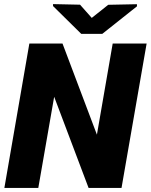

<svg xmlns="http://www.w3.org/2000/svg" viewBox="-20 -925 742 945"><path d="M701.7 -710.9 578.1 0H416L246.6 -448.7L168.5 0H1.5L124.5 -710.9H287.6L457 -262.2L534.7 -710.9ZM374 -901.9 431.6 -836.9 512.7 -901.4 653.8 -904.3 654.3 -894 483.4 -758.3H379.9L241.2 -895L240.7 -904.8Z"/></svg>

Font: Roboto Black
Style: Italic
Weight: 900
Italic angle: -12°
Designer: Christian Robertson
Foundry: Google
Version: Version 3.0; 2020